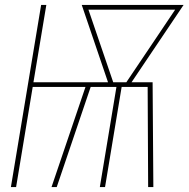

<svg xmlns="http://www.w3.org/2000/svg" viewBox="-20 -755 761 775"><path d="M24 0H45L112 -404H325L188 0H209L346 -404H450L383 0H404L471 -404H576L578 0H599L596 -423H511L721 -735H310L416 -423H115L167 -735H146ZM437 -423 337 -716H687L595 -579L490 -423Z"/></svg>

Font: Iosevka Sparkle Thin
Style: Italic
Weight: 100
Italic angle: -9°
Designer: Belleve Invis
Foundry: Belleve Invis
Version: Version 4.5.0; ttfautohint (v1.8.3)